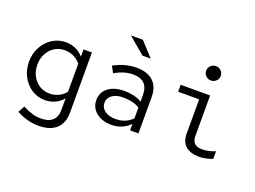

<svg xmlns="http://www.w3.org/2000/svg" viewBox="-133 -1033 2067 1557"><g transform="rotate(20 900.0 -254.5)"><path d="M303 219Q254 219 204.5 205.5Q155 192 113 168L144 112Q189 135 226 146Q263 157 300 157Q436 157 436 32V-66Q408 -31 368 -12.5Q328 6 280 6Q217 6 166 -27.5Q115 -61 85 -117.5Q55 -174 55 -244Q55 -314 85.5 -370.5Q116 -427 168 -460.5Q220 -494 284 -494Q330 -494 369 -476.5Q408 -459 437 -425V-488H509V31Q509 122 456 170.5Q403 219 303 219ZM298 -57Q341 -57 377 -74.5Q413 -92 436 -123V-364Q412 -395 375.5 -412.5Q339 -430 298 -430Q249 -430 210.5 -406Q172 -382 149.5 -340Q127 -298 127 -244Q127 -191 149.5 -148.5Q172 -106 210.5 -81.5Q249 -57 298 -57Z M856 10Q803 10 761.5 -9Q720 -28 697 -61.5Q674 -95 674 -139Q674 -183 697.5 -216Q721 -249 763.5 -267Q806 -285 862 -285Q906 -285 944 -276.5Q982 -268 1016 -248V-304Q1016 -369 983 -402Q950 -435 885 -435Q848 -435 811 -424.5Q774 -414 728 -388L698 -443Q751 -472 799 -484Q847 -496 894 -496Q987 -496 1037.5 -449Q1088 -402 1088 -314V0H1016V-56Q982 -22 942.5 -6Q903 10 856 10ZM744 -141Q744 -98 779 -72Q814 -46 871 -46Q914 -46 949.5 -59.5Q985 -73 1016 -103V-197Q985 -216 950 -224Q915 -232 873 -232Q815 -232 779.5 -207Q744 -182 744 -141ZM903 -604 759 -726H862L974 -604Z M1493 -604Q1467 -604 1448.5 -622.5Q1430 -641 1430 -666Q1430 -692 1448.5 -710Q1467 -728 1493 -728Q1519 -728 1537.5 -710Q1556 -692 1556 -666Q1556 -641 1537.5 -622.5Q1519 -604 1493 -604ZM1615 10Q1538 10 1497 -26Q1456 -62 1456 -134V-428H1275V-488H1529V-141Q1529 -95 1551 -75Q1573 -55 1616 -55Q1642 -55 1669 -60.5Q1696 -66 1729 -79V-13Q1700 -3 1671.5 3.5Q1643 10 1615 10Z"/></g></svg>

Font: Red Hat Mono
Style: Regular
Weight: 300
Monospace: yes
Designer: Pentagram, MCKL
Foundry: Pentagram, MCKL
Version: Version 1.023